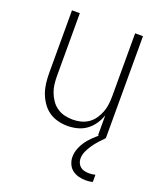

<svg xmlns="http://www.w3.org/2000/svg" viewBox="-138 -609 775 920"><g transform="rotate(20 250.0 -148.5)"><path d="M237 8Q212 8 187 1.5Q162 -5 141.5 -19.5Q121 -34 106.5 -55.5Q92 -77 83.5 -100.5Q75 -124 72 -149.5Q69 -175 69 -200V-520H109V-200Q109 -179 111.5 -158Q114 -137 121.5 -117.5Q129 -98 141 -80.5Q153 -63 170.5 -51Q188 -39 208.5 -34Q229 -29 250 -29Q271 -29 291.5 -34Q312 -39 329.5 -51Q347 -63 359 -80.5Q371 -98 378.5 -117.5Q386 -137 388.5 -158Q391 -179 391 -200V-520H431V0H391V-102Q383 -78 368.5 -56.5Q354 -35 333.5 -20Q313 -5 288 1.5Q263 8 237 8ZM409 223Q391 223 373 218.5Q355 214 340.5 203Q326 192 318.5 174.5Q311 157 311 139Q311 113 322.5 88Q334 63 351 43Q368 23 388.5 6Q409 -11 431 -26V0Q417 14 403.5 29Q390 44 378.5 60.5Q367 77 358.5 95.5Q350 114 350 134Q350 145 355 156Q360 167 369 174Q378 181 389.5 183.5Q401 186 413 186Q420 186 428 185Q436 184 444 182V219Q435 221 426.5 222Q418 223 409 223Z"/></g></svg>

Font: Iosevka SS04 Extralight
Style: Regular
Weight: 200
Monospace: yes
Designer: Belleve Invis
Foundry: Belleve Invis
Version: Version 19.0.0; ttfautohint (v1.8.4)